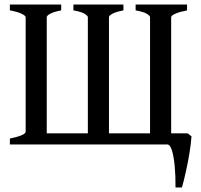

<svg xmlns="http://www.w3.org/2000/svg" viewBox="-20 -635 885 844"><path d="M802.2 -589.4Q769 -583 750.7 -574.7Q732.4 -566.4 732.4 -559.6V-48.8H805.2L821.8 -35.6Q819.8 -4.4 813 37.1Q806.2 78.6 797.1 119.4Q788.1 160.2 779.8 189H751.5Q752 139.2 748 95.9Q744.1 52.7 735.8 26.4Q727.5 0 715.3 0H23.4V-25.9Q92.8 -40.5 92.8 -56.2V-559.6Q92.8 -565.4 75.7 -574.2Q58.6 -583 23.4 -589.4V-615.2H249V-589.4Q216.3 -583 200.9 -574.7Q185.5 -566.4 185.5 -559.6V-48.8H366.2V-559.6Q366.2 -565.4 352.3 -574.2Q338.4 -583 302.7 -589.4V-615.2H522.5V-589.4Q489.7 -583 474.4 -574.7Q459 -566.4 459 -559.6V-48.8H639.6V-559.6Q639.6 -565.4 625.7 -574.2Q611.8 -583 576.2 -589.4V-615.2H802.2Z"/></svg>

Font: Gentium Book Plus
Style: Regular
Weight: 400
Designer: Victor Gaultney, Annie Olsen, Iska Routamaa, Becca Hirsbrunner
Foundry: SIL International
Version: Version 6.101